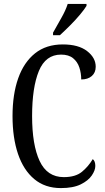

<svg xmlns="http://www.w3.org/2000/svg" viewBox="-20 -951 538 981"><path d="M291 10Q210 10 155 -36Q100 -82 72 -164.5Q44 -247 44 -358Q44 -469 73 -551Q102 -633 159 -678.5Q216 -724 301 -724Q381 -724 425 -690Q469 -656 469 -610Q469 -580 449 -562.5Q429 -545 395 -545Q395 -577 385.5 -606Q376 -635 353.5 -653.5Q331 -672 292 -672Q213 -672 178.5 -588Q144 -504 144 -358Q144 -211 182.5 -128.5Q221 -46 306 -46Q366 -46 399 -73.5Q432 -101 454 -138Q467 -128 467 -103Q467 -81 449 -54.5Q431 -28 392.5 -9Q354 10 291 10ZM251 -784Q272 -822 293.5 -859.5Q315 -897 326 -931H422V-921Q412 -904 389 -876.5Q366 -849 338 -821Q310 -793 286 -771H251Z"/></svg>

Font: Noto Serif Ethiopic ExtraCondensed
Style: Regular
Weight: 400
Width: 2
Designer: Monotype Design Team
Foundry: Monotype Imaging Inc.
Version: Version 2.102; ttfautohint (v1.8.4.7-5d5b)